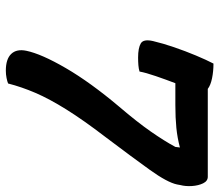

<svg xmlns="http://www.w3.org/2000/svg" viewBox="-68 -692 770 675"><g transform="rotate(90 317.5 -355.0)"><path d="M274 2Q267 5 254.5 7.5Q242 10 229 10Q188 10 170 -9Q152 -28 159 -62Q170 -115 220 -201Q270 -287 356 -389Q409 -451 442.5 -499Q476 -547 497 -586L499 -602Q465 -593 430 -589.5Q395 -586 350 -586H273Q260 -552 248 -517Q236 -482 232 -460Q222 -457 209.5 -456Q197 -455 183 -455Q149 -455 133 -464.5Q117 -474 125 -508Q133 -542 146.5 -581.5Q160 -621 175.5 -658Q191 -695 204 -720Q231 -720 255.5 -715Q280 -710 293 -700H602Q617 -700 625 -683.5Q633 -667 634.5 -644.5Q636 -622 631 -603L629 -592Q622 -558 577.5 -496Q533 -434 462 -340Q403 -263 365.5 -203Q328 -143 307 -94Q286 -45 274 2Z"/></g></svg>

Font: Recursive Mn Csl St SmB
Style: Italic
Weight: 600
Italic angle: -15°
Monospace: yes
Version: Version 1.079;hotconv 1.0.112;makeotfexe 2.5.65598; ttfautoh